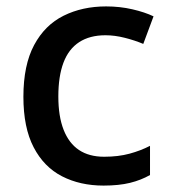

<svg xmlns="http://www.w3.org/2000/svg" viewBox="-20 -569 531 599"><path d="M303 10Q230 10 173.5 -19Q117 -48 85 -109.5Q53 -171 53 -267Q53 -366 86.5 -428.5Q120 -491 178.5 -520Q237 -549 311 -549Q354 -549 393 -540Q432 -531 459 -518L427 -432Q401 -443 369.5 -451Q338 -459 309 -459Q260 -459 227 -437.5Q194 -416 178 -373.5Q162 -331 162 -268Q162 -206 178.5 -164Q195 -122 226.5 -101Q258 -80 305 -80Q349 -80 384 -89.5Q419 -99 448 -114V-23Q420 -7 385.5 1.5Q351 10 303 10Z"/></svg>

Font: Noto Sans Khmer Medium
Style: Regular
Weight: 500
Version: Version 2.003